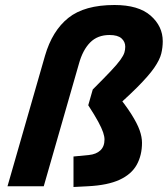

<svg xmlns="http://www.w3.org/2000/svg" viewBox="-20 -745 671 768"><path d="M631 -580Q631 -555 625 -530.5Q619 -506 597 -474Q575 -442 528 -395Q481 -348 400 -278L357 -336L351 -387Q396 -432 422.5 -460Q449 -488 461.5 -505.5Q474 -523 477.5 -534.5Q481 -546 481 -558Q481 -578 466 -591.5Q451 -605 418 -605Q370 -605 340.5 -575Q311 -545 296 -491L155 0H10L160 -522Q189 -622 253.5 -673.5Q318 -725 438 -725Q534 -725 582.5 -682.5Q631 -640 631 -580ZM336 -125Q365 -128 381.5 -143.5Q398 -159 398 -187Q398 -199 392.5 -215.5Q387 -232 373 -258Q359 -284 333 -324L351 -387L438 -379Q481 -327 505 -289Q529 -251 538.5 -224Q548 -197 548 -174Q548 -124 527 -86Q506 -48 458.5 -26Q411 -4 332 0L274 3V-119Z"/></svg>

Font: Intel One Mono Light
Style: Italic
Weight: 300
Italic angle: -16°
Monospace: yes
Designer: Fred Shallcrass
Foundry: Frere-Jones Type LLC
Version: Version 1.004